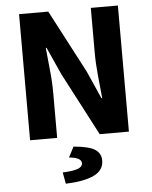

<svg xmlns="http://www.w3.org/2000/svg" viewBox="-59 -701 783 989"><g transform="rotate(-5 332.5 -206.5)"><path d="M77 0V-652H228L398 -328L462 -184H466Q461 -236 454.5 -300Q448 -364 448 -422V-652H588V0H437L267 -325L203 -467H199Q204 -413 210.5 -351Q217 -289 217 -231V0ZM241 239 230 180Q289 177 311 167.5Q333 158 333 141Q333 127 318 118Q303 109 269 106L297 52Q377 59 407.5 79Q438 99 438 136Q438 187 386.5 211.5Q335 236 241 239Z"/></g></svg>

Font: hySource Sans Pro
Style: Bold
Weight: 700
Designer: Paul D. Hunt
Foundry: Adobe Systems Incorporated
Version: Version 2.021;PS 2.000;hotconv 1.0.86;makeotf.lib2.5.63406